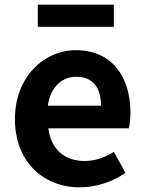

<svg xmlns="http://www.w3.org/2000/svg" viewBox="-20 -789 621 823"><path d="M322 14C392 14 463 -10 518 -48L468 -138C428 -113 388 -99 342 -99C259 -99 199 -147 187 -239H532C536 -252 539 -279 539 -306C539 -461 459 -574 305 -574C171 -574 44 -461 44 -279C44 -95 166 14 322 14ZM185 -336C196 -418 248 -460 307 -460C379 -460 413 -412 413 -336ZM142 -674H468V-769H142Z"/></svg>

Font: Source Han Sans SC Bold
Style: Regular
Weight: 700
Designer: Ryoko NISHIZUKA (kana & ideographs); Paul D. Hunt (Latin, Greek & Cyrillic); Wenlong ZHANG (bopomofo); Sandoll Communica
Foundry: Adobe Systems Incorporated
Version: Version 1.001;PS 1.001;hotconv 1.0.78;makeotf.lib2.5.61930